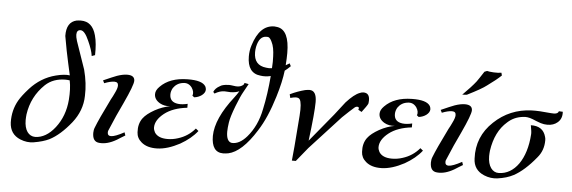

<svg xmlns="http://www.w3.org/2000/svg" viewBox="-50 -922 3323 1116"><g transform="rotate(5 1611.5 -363.5)"><path d="M486 -504C487 -549 484 -587 475 -619C461 -671 432 -697 387 -697C379 -697 371 -696 362 -695C322 -686 303 -654 304 -600C325 -476 346 -397 350 -374C331 -377 304 -375 269 -366C210 -351 161 -320 120 -275C93 -245 75 -221 64 -202C41 -162 31 -119 32 -72C34 -26 55 5 96 22C123 33 149 36 174 32C211 26 241 17 264 6C307 -16 348 -53 389 -104C427 -152 447 -205 448 -263C450 -312 444 -362 430 -415L374 -577C369 -593 367 -605 367 -613C367 -632 375 -641 390 -641C406 -641 422 -622 439 -583C454 -550 464 -521 467 -497ZM352 -345C359 -312 360 -274 357 -233C352 -168 331 -113 296 -68C261 -23 222 -1 181 0C142 0 117 -34 117 -93C117 -104 118 -115 119 -126C129 -196 159 -255 210 -304C241 -333 280 -347 328 -347C337 -347 345 -346 352 -345Z M726 -375C726 -396 712 -407 683 -407C666 -407 646 -403 623 -395C607 -389 581 -378 545 -362L553 -346C576 -355 595 -360 612 -360C627 -360 634 -353 634 -339C634 -328 629 -313 619 -293C613 -280 607 -268 600 -256C559 -173 533 -116 522 -87C517 -76 515 -64 515 -53C515 -18 528 0 555 2C586 5 619 -4 655 -25C668 -33 683 -43 702 -54L696 -72C661 -53 635 -43 619 -43C606 -43 599 -49 599 -62C599 -65 599 -68 600 -72C627 -137 652 -193 675 -240C709 -313 726 -358 726 -375Z M1081 -310C1113 -313 1145 -335 1145 -360C1145 -367 1143 -373 1140 -379C1126 -402 1090 -412 1033 -411C965 -410 912 -391 875 -353C860 -338 853 -324 853 -309C853 -288 864 -271 886 -258C904 -248 924 -244 947 -246C918 -241 889 -231 858 -214C828 -197 806 -180 792 -161C776 -139 769 -112 771 -79C772 -57 781 -38 800 -22C822 -3 853 6 892 5C933 4 977 -10 1024 -35C1066 -59 1099 -86 1123 -117L1107 -130C1081 -99 1048 -77 1009 -65C988 -58 967 -55 947 -55C910 -55 885 -66 872 -87C867 -96 864 -106 864 -115C864 -144 881 -172 914 -198C947 -224 992 -240 1047 -246V-269C1027 -264 1008 -262 991 -264C958 -268 942 -285 942 -315C942 -328 946 -341 953 -353C966 -372 985 -384 1008 -387C1030 -391 1048 -384 1062 -365C1073 -348 1076 -332 1070 -319L1081 -310Z M1517 -518C1505 -516 1494 -516 1483 -518C1435 -523 1411 -551 1411 -602C1411 -611 1412 -622 1414 -633C1423 -676 1441 -697 1469 -697C1474 -697 1478 -697 1481 -696C1487 -694 1494 -686 1501 -671C1512 -650 1517 -621 1518 -586C1519 -567 1519 -545 1517 -518ZM1340 -368C1333 -356 1324 -343 1314 -330C1245 -242 1210 -164 1209 -96C1209 -32 1232 0 1277 0C1285 0 1295 -1 1307 -3C1359 -14 1413 -63 1468 -151C1503 -205 1532 -273 1557 -355C1576 -416 1587 -468 1592 -510C1603 -518 1614 -528 1625 -539L1617 -555L1595 -542C1597 -569 1598 -593 1598 -613C1598 -702 1575 -751 1528 -759C1521 -760 1515 -761 1510 -761C1453 -761 1412 -721 1387 -640C1380 -619 1377 -597 1377 -575C1377 -510 1403 -474 1454 -469C1473 -466 1493 -467 1514 -472C1508 -401 1499 -336 1486 -277C1473 -210 1447 -155 1409 -111C1380 -78 1351 -63 1322 -65C1301 -68 1290 -89 1290 -128C1290 -143 1292 -161 1295 -182C1298 -203 1308 -236 1325 -280C1340 -319 1353 -348 1364 -367L1390 -414L1370 -418H1369L1366 -419L1362 -409C1351 -398 1335 -393 1316 -395C1295 -398 1280 -400 1272 -399C1249 -398 1233 -394 1224 -387C1207 -378 1195 -366 1189 -351L1197 -342C1217 -354 1236 -360 1254 -360C1262 -359 1283 -358 1291 -358C1311 -359 1327 -362 1340 -368Z M2093 -361C2094 -366 2095 -373 2095 -381C2095 -410 2083 -424 2059 -424C2052 -424 2045 -422 2038 -419C2016 -411 1990 -390 1960 -357L1901 -281L1766 -117C1780 -228 1787 -303 1787 -344C1787 -389 1773 -411 1746 -411C1739 -411 1730 -410 1720 -408C1693 -401 1664 -391 1633 -376L1638 -355C1652 -359 1663 -361 1671 -361C1682 -361 1689 -358 1693 -352C1702 -339 1705 -307 1701 -256C1699 -223 1694 -163 1687 -77L1679 7H1702L1768 -74L1947 -269C1976 -297 1998 -317 2013 -330C2018 -335 2024 -338 2031 -338C2040 -338 2043 -332 2038 -321L2058 -310C2077 -335 2089 -352 2093 -361Z M2391 -310C2423 -313 2455 -335 2455 -360C2455 -367 2453 -373 2450 -379C2436 -402 2400 -412 2343 -411C2275 -410 2222 -391 2185 -353C2170 -338 2163 -324 2163 -309C2163 -288 2174 -271 2196 -258C2214 -248 2234 -244 2257 -246C2228 -241 2199 -231 2168 -214C2138 -197 2116 -180 2102 -161C2086 -139 2079 -112 2081 -79C2082 -57 2091 -38 2110 -22C2132 -3 2163 6 2202 5C2243 4 2287 -10 2334 -35C2376 -59 2409 -86 2433 -117L2417 -130C2391 -99 2358 -77 2319 -65C2298 -58 2277 -55 2257 -55C2220 -55 2195 -66 2182 -87C2177 -96 2174 -106 2174 -115C2174 -144 2191 -172 2224 -198C2257 -224 2302 -240 2357 -246V-269C2337 -264 2318 -262 2301 -264C2268 -268 2252 -285 2252 -315C2252 -328 2256 -341 2263 -353C2276 -372 2295 -384 2318 -387C2340 -391 2358 -384 2372 -365C2383 -348 2386 -332 2380 -319L2391 -310Z M2696 -375C2696 -396 2682 -407 2653 -407C2636 -407 2616 -403 2593 -395C2577 -389 2551 -378 2515 -362L2523 -346C2546 -355 2565 -360 2582 -360C2597 -360 2604 -353 2604 -339C2604 -328 2599 -313 2589 -293C2583 -280 2577 -268 2570 -256C2529 -173 2503 -116 2492 -87C2487 -76 2485 -64 2485 -53C2485 -18 2498 0 2525 2C2556 5 2589 -4 2625 -25C2638 -33 2653 -43 2672 -54L2666 -72C2631 -53 2605 -43 2589 -43C2576 -43 2569 -49 2569 -62C2569 -65 2569 -68 2570 -72C2597 -137 2622 -193 2645 -240C2679 -313 2696 -358 2696 -375ZM2848 -608C2836 -606 2821 -605 2803 -606C2784 -607 2771 -609 2764 -611L2749 -605C2730 -575 2716 -555 2709 -545C2692 -523 2666 -495 2632 -461C2650 -462 2659 -463 2659 -463C2715 -491 2752 -512 2771 -527C2806 -552 2833 -574 2852 -592Z M3200 -414C3197 -401 3182 -396 3155 -399C3107 -404 3070 -406 3043 -405C2957 -402 2884 -371 2824 -314C2761 -255 2732 -183 2736 -98C2737 -53 2759 -22 2800 -5C2826 6 2852 9 2877 6C2914 1 2945 -8 2971 -22C3012 -44 3055 -82 3099 -136C3124 -165 3136 -199 3136 -239C3136 -246 3135 -253 3133 -259C3122 -300 3093 -320 3045 -319C3050 -292 3052 -274 3051 -266C3042 -122 2975 -27 2883 -26C2846 -25 2819 -60 2819 -119C2819 -130 2820 -140 2821 -151C2832 -226 2860 -283 2906 -323C2931 -346 2960 -359 2995 -363C3012 -366 3031 -363 3052 -355C3068 -348 3084 -342 3101 -336C3114 -332 3127 -330 3140 -330C3164 -330 3184 -337 3199 -350C3217 -365 3225 -386 3223 -413Z"/></g></svg>

Font: GFS Pyrsos
Style: Regular
Weight: 400
Designer: George Matthiopoulos
Foundry: George Matthiopoulos
Version: Version 1.0